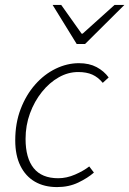

<svg xmlns="http://www.w3.org/2000/svg" viewBox="-20 -749 526 781"><path d="M212 12Q160 12 122 -10Q84 -32 63 -74.5Q42 -117 42 -178Q42 -248 64 -305.5Q86 -363 123 -405Q160 -447 206.5 -469.5Q253 -492 301 -492Q343 -492 373 -476Q403 -460 422 -434L398 -412Q379 -435 355.5 -445.5Q332 -456 298 -456Q257 -456 219 -434.5Q181 -413 150.5 -375Q120 -337 102 -288Q84 -239 84 -184Q84 -106 117 -65Q150 -24 217 -24Q251 -24 285.5 -39Q320 -54 343 -72L362 -47Q337 -25 298.5 -6.5Q260 12 212 12ZM292 -570 194 -729H229L312 -612H316L446 -729H486L326 -570Z"/></svg>

Font: Source Sans 3 ExtraLight Light
Style: Italic
Weight: 300
Italic angle: -11°
Version: Version 3.052;hotconv 1.1.0;makeotfexe 2.6.0